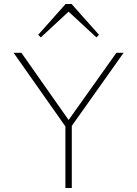

<svg xmlns="http://www.w3.org/2000/svg" viewBox="-20 -940 685 960"><path d="M321 -288 48 -676H87L328 -333H318L562 -676H598L323 -288ZM307 0V-321H339V0ZM184 -753 171 -766 308 -920H338L475 -766L462 -753L313 -891H333Z"/></svg>

Font: Outfit Thin Thin
Style: Regular
Weight: 250
Version: Version 1.100;gftools[0.9.27]